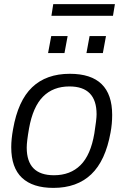

<svg xmlns="http://www.w3.org/2000/svg" viewBox="-20 -894 596 926"><path d="M228 -817.9 236.8 -874H534.2L524.9 -817.9ZM211.9 -638.2 227.1 -720.2H306.2L291 -638.2ZM397 -638.2 412.1 -720.2H491.2L476.1 -638.2ZM237.8 12.2Q137.7 12.2 85.9 -36.6Q34.2 -85.4 34.2 -184.1Q34.2 -222.7 43 -271Q66.9 -408.2 135 -473.1Q203.1 -538.1 316.9 -538.1Q521 -538.1 521 -339.8Q521 -295.9 513.2 -254.9Q488.8 -118.7 419.9 -53.2Q351.1 12.2 237.8 12.2ZM240.2 -48.8Q319.3 -48.8 368.4 -97.7Q417.5 -146.5 435.1 -251Q445.8 -318.4 445.8 -342.8Q445.8 -477.1 314.9 -477.1Q236.3 -477.1 187.5 -428Q138.7 -378.9 120.1 -274.9Q108.9 -211.4 108.9 -182.1Q108.9 -48.8 240.2 -48.8Z"/></svg>

Font: Archivo Light
Style: Italic
Weight: 300
Italic angle: -10°
Designer: Hector Gatti
Foundry: Omnibus-Type
Version: Version 2.001